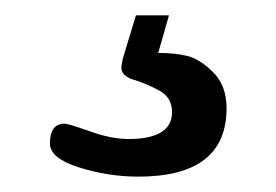

<svg xmlns="http://www.w3.org/2000/svg" viewBox="-20 -20 360 250"><path d="M275 121Q275 210 160 210Q121 210 83 198Q45 186 45 167Q45 141 64 141Q69 141 97 151Q125 161 147 161Q204 161 204 126Q204 107 187.5 98Q171 89 154.5 84Q138 79 138 68Q138 66 140 56L157 0H200L186 49H190Q206 49 222.5 52.5Q239 56 257 73.5Q275 91 275 121Z"/></svg>

Font: mmAsap
Style: Regular
Weight: 400
Designer: Pablo Cosgaya
Foundry: Omnibus-Type
Version: Version 1.001